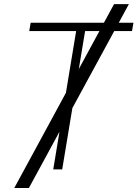

<svg xmlns="http://www.w3.org/2000/svg" viewBox="-20 -840 682 952"><path d="M50.8 92.3 306.8 -379.6 357.6 -686.1H125L132.1 -727.3H495.4L545.5 -819.6H619L568.9 -727.3H641.7L634.6 -686.1H546.5L338.8 -304L288.4 0H244L274.9 -186.8L123.2 92.3ZM370.7 -497.5 473 -686.1H402Z"/></svg>

Font: Inter UI Extra Light
Style: Italic
Weight: 200
Italic angle: -9.39999°
Designer: Rasmus Andersson
Foundry: rsms
Version: 3.2;8d6f07862